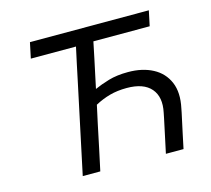

<svg xmlns="http://www.w3.org/2000/svg" viewBox="-102 -835 1051 957"><g transform="rotate(-15 423.0 -356.5)"><path d="M211 0Q223.5 -59 235.2 -114Q247 -169 261 -235.5L309 -461.5Q319 -509.5 327.8 -550.8Q336.5 -592 345.5 -632.5H112.5L129.5 -713H743L726.5 -635H436Q427.5 -594 418.8 -552Q410 -510 399.5 -461.5L387 -402.5Q419 -417 462 -429.8Q505 -442.5 562.5 -442.5Q636.5 -442.5 690 -414.2Q743.5 -386 766.8 -331.5Q790 -277 773 -198.5Q771 -187.5 769 -177.8Q767 -168 764.5 -157Q755 -113 747.2 -76.8Q739.5 -40.5 731 0H640Q649.5 -44 658 -84.2Q666.5 -124.5 677 -173.5L682.5 -201Q699 -278.5 660.8 -323Q622.5 -367.5 536 -367.5Q487 -367.5 447.5 -356.5Q408 -345.5 371 -325.5L351 -233.5Q337.5 -168 325.8 -113.2Q314 -58.5 301.5 0Z"/></g></svg>

Font: Commissioner
Style: Italic
Weight: 400
Italic angle: -12°
Designer: Kostas Bartsokas
Foundry: Kostas Bartsokas
Version: Version 1.000; ttfautohint (v1.8.3)